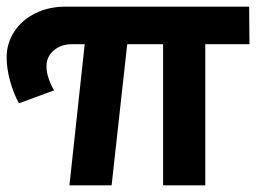

<svg xmlns="http://www.w3.org/2000/svg" viewBox="-34 -558 782 578"><path d="M584 -425V0H457V-425H349L302 0H175L221 -425H183Q149 -425 127 -405.5Q105 -386 106 -356Q106 -341 112.5 -321.5Q119 -302 129 -286L23 -247Q6 -278 -4 -315.5Q-14 -353 -14 -385Q-14 -428 9 -463Q32 -498 72.5 -518Q113 -538 163 -538H716L717 -425Z"/></svg>

Font: Montserrat SemiBold
Style: Regular
Weight: 600
Designer: Julieta Ulanovsky
Foundry: Julieta Ulanovsky
Version: Version 6.001